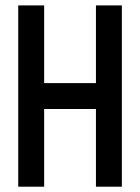

<svg xmlns="http://www.w3.org/2000/svg" viewBox="-20 -704 528 724"><path d="M48.8 -683.6H146.5V-390.6H341.8V-683.6H439.5V0H341.8V-293H146.5V0H48.8Z"/></svg>

Font: BabelStone Runic
Style: Regular
Weight: 400
Designer: Andrew West
Foundry: BabelStone
Version: Version 7.004 November 9, 2023